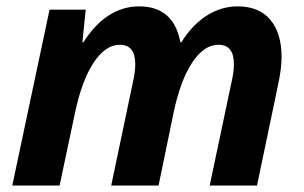

<svg xmlns="http://www.w3.org/2000/svg" viewBox="-20 -576 945 596"><path d="M412.1 -556.2Q519 -556.2 540 -444.8H543Q576.2 -498.5 621.3 -527.3Q666.5 -556.2 717.8 -556.2Q784.2 -556.2 819.1 -514.6Q854 -473.1 854 -398.9Q854 -361.8 842.8 -311L777.8 0H630.9L698.2 -318.8Q706.1 -352.1 706.1 -377Q706.1 -437 658.2 -437Q613.3 -437 576.9 -382.3Q540.5 -327.6 519 -227.1L472.2 0H325.2L392.1 -318.8Q399.9 -352.1 399.9 -377Q399.9 -437 352.1 -437Q307.1 -437 270.5 -381.3Q233.9 -325.7 212.9 -226.1L165 0H18.1L133.8 -545.9H246.1L235.8 -444.8H238.8Q310.1 -556.2 412.1 -556.2Z"/></svg>

Font: TypoPRO Open Sans
Style: Bold Italic
Weight: 700
Italic angle: -12°
Foundry: Ascender Corporation
Version: Version 1.10